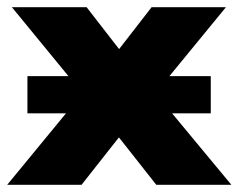

<svg xmlns="http://www.w3.org/2000/svg" viewBox="-34 -512 661 532"><path d="M-14 0 227 -293V-214L-1 -492H206L327 -336H265L386 -492H592L364 -214V-293L607 0H399L265 -170H326L192 0ZM42 -198V-301H550V-198Z"/></svg>

Font: Nunito Sans 12pt Black
Style: Regular
Weight: 900
Designer: Vernon Adams
Foundry: Vernon Adams
Version: Version 3.101;gftools[0.9.27]